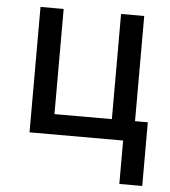

<svg xmlns="http://www.w3.org/2000/svg" viewBox="-51 -566 702 793"><g transform="rotate(5 300.0 -170.0)"><path d="M568 180H473V0H85V-520H181V-84H419V-520H515V-84H568Z"/></g></svg>

Font: Iosevka Fixed Curly Md Ex
Style: Regular
Weight: 500
Width: 7
Monospace: yes
Designer: Belleve Invis
Foundry: Belleve Invis
Version: Version 30.1.2